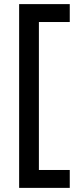

<svg xmlns="http://www.w3.org/2000/svg" viewBox="-20 -727 365 933"><path d="M319 186H73V-707H319V-620H169V99H319Z"/></svg>

Font: Hind Mysuru Medium
Style: Regular
Weight: 500
Designer: Manushi Parikh, Hitesh Malaviya
Foundry: Indian Type Foundry
Version: Version 0.703;PS 1.0;hotconv 1.0.86;makeotf.lib2.5.63406